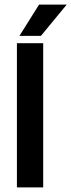

<svg xmlns="http://www.w3.org/2000/svg" viewBox="-20 -820 312 840"><path d="M65 -663 151 -800H272L159 -663ZM54 -631H169V0H54Z"/></svg>

Font: Teko Medium
Style: Regular
Weight: 500
Designer: Manushi Parikh, Jonny Pinhorn
Foundry: Indian Type Foundry
Version: Version 1.106;PS 1.0;hotconv 1.0.78;makeotf.lib2.5.61930; tt